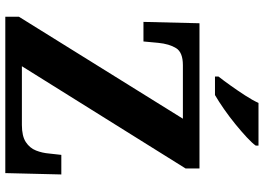

<svg xmlns="http://www.w3.org/2000/svg" viewBox="-152 -818 971 706"><g transform="rotate(90 333.0 -465.5)"><path d="M42 0V-50L417 -653H220Q173 -653 157.5 -628Q142 -603 138 -562L133 -508H61L66 -714H600V-663L224 -61H440Q481 -61 503 -75.5Q525 -90 534 -113Q543 -136 545 -161L550 -206H622L617 0ZM262 -784Q277 -803 295.5 -829Q314 -855 331.5 -882Q349 -909 359 -931H516V-921Q507 -908 485.5 -888Q464 -868 437 -846Q410 -824 382 -804.5Q354 -785 330 -771H262Z"/></g></svg>

Font: Noto Serif Thai
Style: Bold
Weight: 700
Designer: Monotype Design Team
Foundry: Monotype Imaging Inc.
Version: Version 2.002; ttfautohint (v1.8.4.7-5d5b)